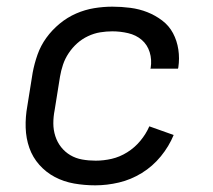

<svg xmlns="http://www.w3.org/2000/svg" viewBox="-20 -548 640 576"><path d="M266 8Q233 8 202 2.5Q171 -3 144.5 -17Q118 -31 98 -53.5Q78 -76 68 -104.5Q58 -133 57 -165Q56 -197 62 -230L78 -330Q83 -357 92.5 -384Q102 -411 119 -434.5Q136 -458 159 -477Q182 -496 208.5 -507.5Q235 -519 262.5 -523.5Q290 -528 317 -528Q344 -528 371 -524.5Q398 -521 422 -511.5Q446 -502 466.5 -486.5Q487 -471 499 -448.5Q511 -426 515 -399.5Q519 -373 515 -346L514 -342H431L432 -344Q436 -369 429 -391.5Q422 -414 405 -428.5Q388 -443 364.5 -448.5Q341 -454 317 -454Q299 -454 280.5 -451Q262 -448 244 -439.5Q226 -431 211.5 -418Q197 -405 186 -388.5Q175 -372 169 -354Q163 -336 160 -318L144 -218Q140 -198 140 -178Q140 -158 146 -139.5Q152 -121 163.5 -106.5Q175 -92 191 -82.5Q207 -73 226.5 -69.5Q246 -66 267 -66Q291 -66 315 -71.5Q339 -77 361.5 -91Q384 -105 401 -125.5Q418 -146 428 -169L501 -143Q487 -109 462.5 -79Q438 -49 405.5 -29Q373 -9 337 -0.5Q301 8 266 8Z"/></svg>

Font: Iosevka Aile
Style: Italic
Weight: 400
Italic angle: -9°
Designer: Belleve Invis
Foundry: Belleve Invis
Version: Version 28.0.1; ttfautohint (v1.8.4)